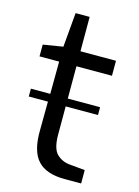

<svg xmlns="http://www.w3.org/2000/svg" viewBox="-107 -743 580 804"><g transform="rotate(15 183.5 -341.5)"><path d="M180 -469V-329H320V-295H180V-173Q180 -112 203 -89.5Q226 -67 261 -64L326 -58V0H253Q174 0 137 -40.5Q100 -81 102 -173L103 -295H20V-329H104L105 -469H20V-520L106 -534L119 -683H180V-534H334V-469Z"/></g></svg>

Font: Exo
Style: Regular
Weight: 400
Designer: Natanael Gama
Foundry: Natanael Gama
Version: Version 1.500; ttfautohint (v1.6)